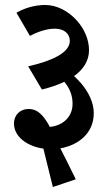

<svg xmlns="http://www.w3.org/2000/svg" viewBox="-20 -654 433 770"><path d="M192 96 284 65C254 4 236 -32 222 -59C295 -72 356 -120 356 -200C356 -244 335 -284 306 -319C297 -329 288 -339 277 -349C314 -375 337 -410 337 -453C337 -494 319 -538 287 -573C253 -610 208 -634 161 -634C120 -634 79 -622 46 -603L100 -510C132 -527 168 -539 200 -539C237 -539 260 -519 260 -490C260 -442 186 -409 93 -388L148 -295C181 -303 211 -313 238 -326C260 -299 271 -271 271 -238C271 -187 235 -151 180 -145C153 -195 129 -217 95 -217C61 -217 36 -193 36 -159C36 -105 90 -67 154 -58C165 -14 180 47 192 96Z"/></svg>

Font: Noto Serif Devanagari Condensed SemiBold
Style: Regular
Weight: 600
Width: 3
Designer: Universal Thirst, Indian Type Foundry and the Monotype Design Team
Foundry: Monotype Imaging Inc.
Version: Version 2.004